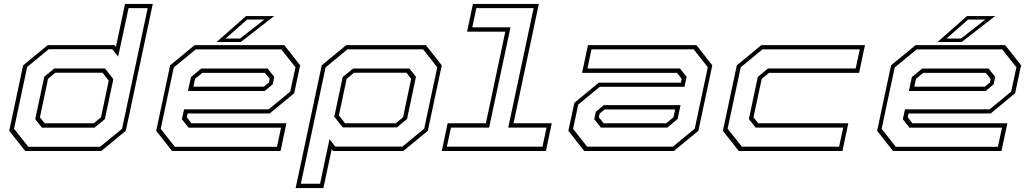

<svg xmlns="http://www.w3.org/2000/svg" viewBox="-20 -770 5254 979"><path d="M496.5 0H109L27 -103L98 -437L223.5 -540H563L571 -530.5L617.5 -750H759L621.5 -103ZM490 -21.5 602.5 -113.5 733 -728.5H635.5L582.5 -481.5L552.5 -519H228.5L118.5 -428.5L51.5 -113.5L124.5 -21.5ZM462 -119H194L159.5 -162.5L206 -379.5L257 -421H515.5L558 -366.5L514.5 -162.5ZM458 -141.5 495 -172 534.5 -358.5 503 -399H262L225 -368L183.5 -172L207.5 -141.5Z M1429.5 -540 1510.5 -437 1480 -294.5 1355.5 -191.5H937L932.5 -172L956.5 -141.5H1440.5L1410.5 0H857.5L776.5 -103L847.5 -437L972.5 -540ZM1414.5 -518H978L866 -426L799.5 -113L871.5 -21.5H1392.5L1413 -119H941.5L907.5 -162L918.5 -212.5H1350L1460 -303L1486.5 -427ZM1344.5 -420.5 1378.5 -378 1370.5 -340 1329.5 -306H938.5L953.5 -377L1006 -420.5ZM1330.5 -398.5H1011.5L974.5 -368L966 -328H1325.5L1351 -349L1355 -368ZM1084.5 -556 1234.5 -688H1378L1208 -556ZM1130 -573.5H1204L1328 -670.5H1240.5Z M1487.5 189 1620.5 -437 1745.5 -540H2151.5L2232.5 -437L2161.5 -103L2036.5 0H1678.5L1671.5 -10L1629 189ZM1514 167H1612L1660 -60.5L1689.5 -22.5H2032L2143 -114L2209.5 -427L2137.5 -518.5H1751.5L1640 -426ZM1727.5 -120.5 1684.5 -175 1727.5 -377.5 1780.5 -420.5H2067.5L2101 -378.5L2055.5 -163L2003.5 -120.5ZM1739.5 -141.5H1998L2035 -172L2076.5 -368L2052.5 -399H1784.5L1747.5 -368L1708 -181.5Z M2232.5 0 2262.5 -141.5H2457.5L2556.5 -608.5H2361.5L2391.5 -750H2727.5L2598.5 -141.5H2793.5L2763.5 0ZM2258.5 -22H2746L2767 -119.5H2571.5L2701 -728.5H2409L2388 -630.5H2583L2474 -119.5H2279.5Z M2959 0 2878 -103 2908.5 -245.5 3033 -348.5H3451.5L3456 -368L3432 -398.5H2948L2978 -540H3531L3612 -437L3541 -103L3416 0ZM2974 -22H3410.5L3522.5 -114L3589 -427L3517 -518.5H2996L2975.5 -421H3447L3481 -378L3470 -327.5H3038.5L2928.5 -237L2902 -113ZM3044 -119.5 3010 -162 3018 -200 3059 -234H3450L3435 -163L3382.5 -119.5ZM3058 -141.5H3377L3414 -172L3422.5 -212H3063L3037.5 -191L3033.5 -172Z M3747 0 3666 -103 3737 -437 3862 -540H4390.5L4360.5 -398.5H3901L3864 -368L3822 -172L3846 -141.5H4305.5L4275.5 0ZM3763 -22H4258.5L4279.5 -119.5H3833L3798.5 -163L3844 -378L3896 -421H4343L4364 -518.5H3868L3757 -427L3690 -113.5Z M5105.5 -540 5186.5 -437 5156 -294.5 5031.5 -191.5H4613L4608.5 -172L4632.5 -141.5H5116.5L5086.5 0H4533.5L4452.5 -103L4523.5 -437L4648.5 -540ZM5090.5 -518H4654L4542 -426L4475.5 -113L4547.5 -21.5H5068.5L5089 -119H4617.5L4583.5 -162L4594.5 -212.5H5026L5136 -303L5162.5 -427ZM5020.5 -420.5 5054.5 -378 5046.5 -340 5005.5 -306H4614.5L4629.5 -377L4682 -420.5ZM5006.5 -398.5H4687.5L4650.5 -368L4642 -328H5001.5L5027 -349L5031 -368ZM4760.5 -556 4910.5 -688H5054L4884 -556ZM4806 -573.5H4880L5004 -670.5H4916.5Z"/></svg>

Font: Tourney Expanded ExtraLight
Style: Italic
Weight: 200
Width: 7
Italic angle: -12°
Designer: Tyler Finck
Foundry: Etcetera Type Co
Version: Version 1.010; ttfautohint (v1.8.3)